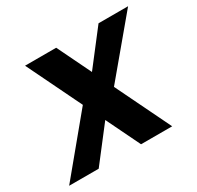

<svg xmlns="http://www.w3.org/2000/svg" viewBox="-166 -699 868 844"><g transform="rotate(-30 267.5 -277.0)"><path d="M240 -171 108 0H-42L188 -278L54 -554H212L295 -383L427 -554H577L346 -278L481 0H323Z"/></g></svg>

Font: SVN-Poppins SemiBold
Style: Italic
Weight: 600
Italic angle: -10°
Designer: Ninad Kale (Devanagari), Jonny Pinhorn (Latin)
Foundry: Indian Type Foundry
Version: Version 3.002 2017; ttfautohint (v1.8.3)